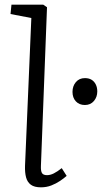

<svg xmlns="http://www.w3.org/2000/svg" viewBox="-20 -787 452 821"><path d="M114 -710 25 -727 29 -767H165L181 -756L155 -78Q154 -56 159.5 -47Q165 -38 181 -38Q195 -38 210 -45.5Q225 -53 244 -68L265 -35Q254 -25 237 -13.5Q220 -2 199.5 6Q179 14 155 14Q127 14 112 3Q97 -8 91.5 -28.5Q86 -49 87 -78ZM290 -394Q290 -419 304.5 -436Q319 -453 343 -453Q360 -453 371.5 -446Q383 -439 389.5 -426Q396 -413 396 -396Q396 -372 381.5 -355Q367 -338 343 -338Q319 -338 304.5 -353.5Q290 -369 290 -394Z"/></svg>

Font: Literata Light
Style: Italic
Weight: 300
Italic angle: -2°
Designer: Latin by Veronika Burian and Jose Scaglione. Greek by Irene Vlachou. Cyrillic by Vera Evstafieva
Foundry: TypeTogether
Version: Version 3.103;gftools[0.9.29]